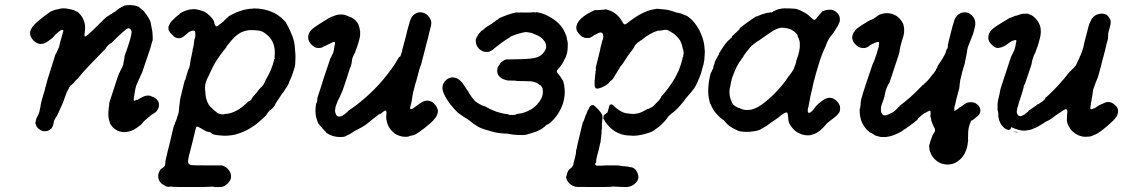

<svg xmlns="http://www.w3.org/2000/svg" viewBox="-20 -507 4516 772"><path d="M490 -486Q510 -488 528 -483Q540 -479 540 -478Q540 -477 543.5 -474.5Q547 -472 548.5 -470.5Q550 -469 552 -468Q559 -463 565 -453Q567 -450 571 -445Q577 -437 582 -426Q587 -417 588 -404Q589 -399 590 -394Q594 -378 594 -358V-346L591 -337Q583 -306 580 -300Q579 -297 577 -291Q575 -285 569 -267.5Q563 -250 557 -232Q550 -209 548 -209Q548 -209 546 -204Q544 -199 540 -191Q536 -183 535.5 -180.5Q535 -178 531 -171Q527 -163 524 -148Q521 -130 520 -125Q519 -121 519 -118.5Q519 -116 518 -111.5Q517 -107 518 -105Q518 -99 527 -105Q530 -106 530 -106Q531 -104 537 -108Q540 -110 541 -110.5Q542 -111 544.5 -112.5Q547 -114 547 -113.5Q547 -113 549 -114.5Q551 -116 551.5 -116Q552 -116 553.5 -117Q555 -118 555.5 -118Q556 -118 557 -119H558L560 -120Q562 -121 562.5 -121Q563 -121 567 -122Q577 -124 583 -122Q584 -121 590 -119Q601 -116 605 -112Q614 -105 618 -95Q619 -91 619 -84.5Q619 -78 618 -75Q615 -66 608 -58Q605 -55 589 -45Q582 -40 575.5 -34Q569 -28 565 -25Q560 -21 550 -9Q548 -6 542 -2Q528 9 517 15Q509 19 498 22Q474 28 452 18Q440 12 433 4Q423 -7 423 -10Q423 -11 421 -16Q419 -21 419 -22.5Q419 -24 418 -27Q414 -41 417 -72Q417 -73 417.5 -76.5Q418 -80 419 -84V-92L427 -118L428 -119V-120V-121L429 -122V-123Q437 -147 442.5 -164.5Q448 -182 452 -193.5Q456 -205 458 -210Q460 -215 460 -215Q462 -215 464 -223Q465 -225 465.5 -225Q466 -225 467 -228Q468 -231 469 -232.5Q470 -234 470 -234Q470 -234 472 -238Q475 -245 476 -249Q476 -251 476 -251.5Q476 -252 476.5 -255Q477 -258 477.5 -260Q478 -262 478.5 -264Q479 -266 479 -269Q482 -275 480 -276Q479 -277 494 -319Q505 -352 508 -368Q509 -373 509 -378Q509 -383 507 -386Q502 -395 494 -393Q485 -390 447 -353Q423 -329 425 -333Q426 -335 415 -325Q408 -318 406 -314Q404 -310 386 -292Q368 -274 359 -264.5Q350 -255 344 -249Q335 -239 316 -219Q311 -213 305.5 -206.5Q300 -200 294.5 -193.5Q289 -187 286 -185Q276 -172 269 -167Q261 -162 257 -153L256 -151Q257 -151 257 -150.5Q257 -150 256 -150Q255 -149 248 -135Q246 -131 240.5 -114.5Q235 -98 234 -96.5Q233 -95 233 -94L230 -88Q230 -86 227.5 -81.5Q225 -77 223 -72Q213 -46 204 -34Q201 -29 200 -27Q197 -23 195 -10Q193 2 186 10Q172 24 151 20Q146 18 140 14Q136 11 136 11.5Q136 12 132 8Q125 0 123 -10L122 -13L124 -20Q124 -25 124.5 -25Q125 -25 126 -29Q127 -33 127.5 -33.5Q128 -34 130 -38Q132 -42 135 -48Q139 -57 140 -66Q140 -68 141 -70Q142 -74 143 -80Q143 -83 143.5 -84.5Q144 -86 144 -87.5Q144 -89 145 -92Q146 -95 146 -97Q147 -102 156 -132Q161 -146 161 -150Q161 -152 166 -168.5Q171 -185 172 -190Q174 -196 183 -225Q186 -234 188 -241Q194 -258 196 -266Q197 -270 200.5 -281Q204 -292 205 -292Q206 -291 209 -299Q210 -302 210 -302Q211 -302 213 -308Q213 -309 213.5 -309Q214 -309 214.5 -311.5Q215 -314 216 -314Q217 -314 220 -329Q223 -339 223 -341Q223 -343 225 -348Q227 -353 228 -359Q232 -375 234 -380Q235 -384 234 -386Q233 -388 229 -387Q224 -386 212.5 -376.5Q201 -367 196.5 -360.5Q192 -354 170 -339Q162 -334 155 -332Q148 -330 142 -330Q125 -332 113 -346Q103 -357 101 -370Q99 -388 119 -409Q132 -422 158.5 -442.5Q185 -463 190 -463Q191 -463 196.5 -465.5Q202 -468 203 -468Q204 -468 208 -469Q212 -470 213.5 -470Q215 -470 221 -472Q236 -475 251 -472Q257 -471 259 -470.5Q261 -470 262 -470Q263 -470 264.5 -469.5Q266 -469 267.5 -468.5Q269 -468 270 -468Q277 -467 285 -462Q289 -460 290 -460Q293 -460 304 -447Q319 -429 322 -404Q323 -392 321 -379Q318 -360 322 -360Q327 -360 354 -386Q410 -442 411 -441Q412 -440 417 -444Q419 -446 421 -447Q423 -448 425 -449.5Q427 -451 427.5 -451Q428 -451 429.5 -452Q431 -453 431.5 -453.5Q432 -454 433.5 -455Q435 -456 435.5 -456Q436 -456 437 -457Q438 -458 438.5 -458Q439 -458 440 -459H441Q441 -458 452 -468Q453 -469 453.5 -469Q454 -469 455 -470Q458 -473 464 -476Q467 -477 466.5 -477.5Q466 -478 469 -479Q477 -482 477 -483Q479 -485 490 -486Z M1007 -473Q1034 -472 1057 -465Q1086 -456 1104 -441Q1108 -438 1111 -436Q1115 -432 1123 -424Q1131 -416 1130.5 -415.5Q1130 -415 1133 -410Q1134 -408 1136 -404Q1139 -400 1141 -395Q1144 -390 1147.5 -381.5Q1151 -373 1152 -370Q1158 -359 1163 -337Q1165 -325 1166 -310Q1166 -304 1167 -298Q1168 -292 1168 -278.5Q1168 -265 1167.5 -260Q1167 -255 1167 -249Q1166 -239 1160 -221Q1152 -197 1148 -189Q1146 -185 1144 -180Q1138 -162 1130 -153Q1127 -149 1121 -139Q1119 -137 1113.5 -129Q1108 -121 1103.5 -114Q1099 -107 1093.5 -99Q1088 -91 1087 -88Q1081 -75 1069 -66Q1065 -64 1061 -59Q1055 -52 1053 -48Q1049 -40 1020 -16Q1016 -13 1013 -10Q1010 -7 1006.5 -5Q1003 -3 999 0Q981 13 958 23Q944 29 926 34Q914 37 899 38Q882 40 859 37Q836 35 830.5 29Q825 23 816 23Q810 23 788 9Q775 1 771 2Q768 4 765 18Q763 27 759.5 41Q756 55 753 68Q750 81 748 87Q743 106 739 123Q738 129 737 133Q735 142 737 148Q740 156 751 157Q755 158 810.5 158Q866 158 871 158Q884 161 894 170Q908 184 909 200Q910 212 902 223Q897 231 890 235Q887 237 885 239Q878 245 862 245Q841 246 839 244Q839 243 833 243.5Q827 244 824 244Q822 245 749 245Q676 245 674 244Q672 244 669.5 243.5Q667 243 665.5 243Q664 243 664 244H655Q652 244 648 242.5Q644 241 645 241L641 238Q636 235 635 235Q634 235 630.5 232Q627 229 624 225Q621 221 620 219Q616 210 616 201Q616 192 620 184Q626 172 628 172Q629 172 632.5 169Q636 166 637 166Q639 165 641.5 161.5Q644 158 644 155Q644 154 644 151Q646 145 645 144Q644 144 644.5 143.5Q645 143 648 128Q652 112 655 98Q659 84 660 79Q663 65 677 7Q680 -3 680 -4L681 -5Q681 -4 682 -6Q683 -8 684 -12.5Q685 -17 685.5 -16.5Q686 -16 687 -21Q688 -23 688.5 -24Q689 -25 690.5 -29Q692 -33 693 -38Q698 -50 699 -59Q699 -66 699.5 -66.5Q700 -67 700 -70Q700 -73 700.5 -77Q701 -81 701.5 -85Q702 -89 702.5 -91Q703 -93 703 -97.5Q703 -102 706 -116Q710 -132 715 -152Q718 -165 719 -169Q720 -173 722 -180L724 -187V-186V-184L725 -186Q726 -188 728.5 -198.5Q731 -209 731.5 -209.5Q732 -210 733.5 -215Q735 -220 735 -220Q735 -220 736 -223Q737 -226 737.5 -227Q738 -228 738.5 -229.5Q739 -231 739.5 -231.5Q740 -232 741 -235.5Q742 -239 742 -240Q744 -245 744 -249Q744 -250 745 -256Q746 -262 746.5 -266Q747 -270 748.5 -275.5Q750 -281 750 -282Q750 -284 752 -292Q755 -304 755 -309Q756 -312 757 -317Q760 -330 760 -337Q761 -347 764 -355Q767 -363 765 -377Q764 -381 762 -383Q760 -384 756.5 -384Q753 -384 748 -382Q739 -379 730 -370Q715 -356 706 -354Q692 -351 679 -360L678 -362Q678 -362 675 -365Q672 -368 668 -372Q664 -376 664 -376L658 -386L657 -399L659 -403L662 -411Q662 -411 664 -414.5Q666 -418 666.5 -418Q667 -418 668.5 -420Q670 -422 670 -422Q670 -422 678 -429.5Q686 -437 686 -437.5Q686 -438 689 -440Q692 -442 692.5 -443Q693 -444 696 -446Q703 -450 703 -452Q703 -453 713.5 -458.5Q724 -464 732 -466Q741 -469 754 -470Q767 -471 780 -467Q792 -464 802 -460Q814 -453 823 -444Q840 -427 841 -418Q843 -406 848 -402Q849 -401 850 -401Q851 -401 851.5 -401.5Q852 -402 853 -402Q854 -401 860 -406Q862 -409 863.5 -409.5Q865 -410 867 -411.5Q869 -413 871 -414.5Q873 -416 877 -419.5Q881 -423 882 -424.5Q883 -426 883 -426Q883 -426 886 -428.5Q889 -431 889 -431.5Q889 -432 893 -435Q897 -438 897 -439Q898 -441 911.5 -448Q925 -455 932 -458Q955 -467 974 -470Q982 -472 991 -472Q993 -471 993.5 -472Q994 -473 1007 -473ZM1011 -385Q1004 -386 995 -386Q969 -387 946 -375Q934 -368 922 -357Q907 -341 903 -335Q900 -331 897 -328Q895 -326 893.5 -323.5Q892 -321 890.5 -319.5Q889 -318 889.5 -318Q890 -318 891 -319L890 -317Q888 -315 886 -312Q884 -309 878 -302Q856 -274 845 -255Q843 -251 838 -242Q833 -233 831 -228Q819 -201 817 -198Q816 -197 815 -194.5Q814 -192 812 -188Q807 -176 806 -170Q805 -167 804.5 -156.5Q804 -146 805 -142Q806 -138 806 -131Q807 -120 809 -111Q813 -96 820 -85Q826 -77 834 -70Q846 -58 850 -57V-56L857 -51Q867 -47 878 -47Q880 -48 880 -48L886 -49Q918 -50 954 -77Q964 -85 975 -95Q977 -97 978.5 -98.5Q980 -100 981 -100.5Q982 -101 982 -101Q983 -99 988 -104Q993 -109 993 -112Q993 -113 1000 -121Q1013 -135 1022 -148Q1027 -154 1029 -155Q1032 -157 1040 -168Q1047 -180 1047 -183Q1047 -184 1052 -192Q1062 -209 1069 -226Q1077 -245 1081 -262Q1082 -269 1083 -270V-269L1084 -270Q1086 -274 1084 -275Q1084 -275 1084 -279Q1087 -304 1081 -326Q1078 -337 1070 -349Q1062 -361 1050 -370Q1040 -378 1032 -381Q1021 -385 1011 -385Z M1664 -457Q1666 -458 1672 -457.5Q1678 -457 1682.5 -455.5Q1687 -454 1689 -453Q1703 -445 1710 -431Q1713 -425 1714 -417Q1715 -407 1708 -384Q1706 -377 1705 -372Q1703 -364 1699 -347Q1696 -337 1695 -332.5Q1694 -328 1692.5 -323Q1691 -318 1689.5 -311Q1688 -304 1685.5 -295Q1683 -286 1680.5 -276.5Q1678 -267 1677 -263Q1676 -259 1674.5 -252Q1673 -245 1670 -240Q1667 -233 1658 -197Q1655 -186 1653 -179Q1651 -174 1650 -170Q1643 -144 1643 -142Q1642 -142 1641 -135Q1640 -128 1639 -124.5Q1638 -121 1637.5 -114.5Q1637 -108 1635 -99Q1629 -75 1629 -72Q1629 -68 1633 -68Q1637 -68 1648 -76Q1671 -94 1679 -98Q1698 -107 1716 -98Q1721 -95 1727.5 -88Q1734 -81 1736 -76Q1741 -67 1741 -59Q1740 -50 1736 -42Q1734 -37 1729 -31Q1722 -22 1713 -14Q1709 -11 1705 -7Q1700 -3 1687 8Q1664 26 1651 33Q1642 38 1635 38Q1630 39 1627.5 40Q1625 41 1622 42Q1619 43 1610.5 43Q1602 43 1598 42Q1581 39 1567 30Q1562 26 1556 20Q1539 2 1535 -20Q1533 -26 1533 -36Q1533 -46 1534 -52Q1534 -61 1532 -62Q1530 -63 1528 -62Q1523 -60 1515 -53Q1512 -51 1510.5 -50Q1509 -49 1508.5 -48.5Q1508 -48 1507 -48Q1505 -50 1488 -35Q1483 -31 1478 -27.5Q1473 -24 1469 -20Q1461 -13 1447 -3Q1432 7 1411 17Q1403 21 1399 24Q1387 33 1378 36Q1373 39 1369 41Q1363 44 1348 44Q1324 44 1304 34Q1291 27 1291 25Q1291 24 1287 20.5Q1283 17 1280 13Q1277 9 1273 5Q1269 1 1266 -3Q1263 -7 1263 -7Q1261 -6 1256 -20Q1250 -36 1249 -51Q1248 -58 1248.5 -67Q1249 -76 1250 -84Q1251 -92 1252 -92Q1253 -92 1255 -99.5Q1257 -107 1255 -107Q1254 -108 1274 -168Q1275 -173 1280 -188Q1285 -203 1287 -209Q1295 -233 1299 -244.5Q1303 -256 1305.5 -263.5Q1308 -271 1308.5 -273Q1309 -275 1310 -275Q1311 -274 1313 -281Q1314 -284 1315 -285.5Q1316 -287 1317 -289.5Q1318 -292 1319 -292Q1320 -294 1321 -300Q1321 -301 1322 -304Q1323 -307 1323 -308Q1323 -309 1323 -312Q1326 -320 1324 -320Q1327 -325 1327 -334Q1327 -336 1326 -337.5Q1325 -339 1322 -338.5Q1319 -338 1312 -334.5Q1305 -331 1299 -328Q1293 -325 1291 -324Q1284 -322 1278 -318Q1273 -314 1262 -314Q1255 -314 1252 -315Q1242 -318 1233 -327Q1220 -340 1219 -355Q1219 -368 1225 -378Q1232 -389 1247 -399Q1264 -411 1302 -434L1316 -441Q1315 -439 1323 -443Q1328 -445 1328 -445Q1328 -445 1331 -446Q1334 -447 1337 -447.5Q1340 -448 1341 -448Q1361 -451 1377 -443Q1382 -441 1387 -439Q1394 -437 1399 -433Q1407 -429 1413 -421Q1422 -411 1425 -396Q1426 -390 1427 -387Q1428 -384 1428 -381Q1428 -378 1428 -373Q1430 -361 1416 -319Q1408 -296 1406 -292Q1404 -290 1403 -287Q1402 -284 1400 -281Q1395 -270 1394 -255Q1394 -251 1391 -243Q1386 -231 1381 -214Q1381 -212 1378.5 -205.5Q1376 -199 1373 -189Q1369 -176 1362 -156Q1356 -138 1354 -135Q1352 -131 1346 -117Q1344 -112 1338 -101Q1329 -81 1328 -69Q1327 -62 1327 -60Q1329 -49 1333 -43Q1337 -39 1343 -38Q1348 -38 1356 -41Q1360 -44 1361 -45Q1362 -46 1364 -46.5Q1366 -47 1367.5 -49Q1369 -51 1372 -53Q1378 -57 1378 -59Q1378 -60 1381 -62Q1402 -75 1426 -95Q1509 -161 1568 -250Q1575 -261 1583 -275Q1585 -277 1585.5 -278Q1586 -279 1587 -279Q1590 -278 1594 -292Q1595 -297 1596.5 -299.5Q1598 -302 1597.5 -303.5Q1597 -305 1598 -309Q1601 -320 1610 -353Q1614 -371 1618 -386Q1622 -401 1624 -407Q1630 -433 1640 -444Q1651 -455 1664 -457Z M2126 -458Q2129 -457 2132.5 -457Q2136 -457 2136 -458Q2136 -459 2143 -457Q2167 -452 2183 -443Q2210 -429 2226 -413Q2242 -397 2251 -377Q2258 -363 2259 -354Q2259 -348 2261 -344Q2263 -336 2263 -328Q2263 -306 2260 -293Q2259 -290 2254 -276Q2251 -269 2242 -253Q2238 -245 2228 -234Q2221 -227 2220 -225Q2218 -221 2220 -216Q2223 -211 2228 -206Q2230 -203 2237 -193Q2239 -189 2240 -188Q2242 -187 2245 -179Q2249 -166 2250 -152Q2252 -133 2249 -115Q2246 -94 2237 -74Q2226 -50 2209 -30Q2190 -9 2182 -7Q2178 -6 2170 2Q2158 13 2136 22Q2114 30 2094 35Q2086 36 2079 36Q2045 36 2025 31Q2021 30 2010 30Q1980 29 1951 20Q1945 18 1938 16Q1915 10 1900 1Q1880 -11 1869 -21Q1862 -27 1859 -28.5Q1856 -30 1852.5 -32.5Q1849 -35 1845 -37Q1834 -44 1829 -48Q1824 -53 1823 -52Q1824 -51 1818.5 -56.5Q1813 -62 1806.5 -69Q1800 -76 1798 -79Q1796 -81 1791 -87Q1779 -103 1770 -119Q1759 -141 1759 -152Q1759 -163 1762 -169Q1772 -190 1792 -195Q1801 -197 1811 -194Q1822 -192 1833 -180Q1839 -175 1843 -168Q1853 -153 1859 -144Q1861 -142 1862 -140.5Q1863 -139 1864 -137L1865 -136Q1863 -136 1866 -133Q1879 -112 1884 -108Q1885 -108 1888 -103Q1896 -94 1921 -82Q1927 -80 1927 -80.5Q1927 -81 1933 -78Q1952 -67 1963 -63Q1976 -57 1990 -54Q2011 -48 2020 -48L2027 -46Q2028 -46 2029 -45Q2036 -45 2037 -45Q2038 -44 2048 -45Q2055 -46 2055 -47Q2055 -48 2059 -49Q2071 -50 2083 -53Q2102 -59 2117 -68Q2143 -85 2156 -110Q2160 -118 2162 -127Q2164 -138 2162 -146Q2161 -148 2162 -148Q2163 -151 2156 -162Q2151 -167 2151 -164Q2151 -164 2146 -168.5Q2141 -173 2135 -175Q2129 -178 2116 -180Q2101 -181 2084 -181Q2056 -181 2055 -182Q2055 -183 2039 -183Q2023 -183 2018 -184Q2002 -188 1994 -194Q1979 -205 1979 -222Q1979 -226 1980.5 -232.5Q1982 -239 1983 -239Q1983 -239 1984 -241Q1985 -243 1987 -245Q1989 -247 1989 -248Q1989 -249 1990.5 -250Q1992 -251 1991.5 -252Q1991 -253 1994 -255.5Q1997 -258 1997 -258L2003 -262L2007 -265L2009 -266Q2012 -267 2015 -268Q2020 -268 2072 -269Q2119 -270 2137 -276Q2153 -281 2163 -292Q2171 -301 2174 -309Q2176 -312 2176 -319Q2176 -329 2172 -337Q2165 -349 2153 -358Q2144 -364 2126 -371Q2123 -372 2122 -373Q2121 -374 2110 -376Q2098 -379 2087 -377Q2076 -375 2067 -372Q2064 -371 2055.5 -368.5Q2047 -366 2043 -364Q2041 -363 2038 -362Q2035 -361 2033.5 -360Q2032 -359 2032 -358L2024 -353Q2000 -339 1972 -316Q1961 -306 1955 -303Q1952 -301 1947.5 -299.5Q1943 -298 1936 -298Q1926 -298 1919 -302Q1913 -305 1907 -310Q1893 -324 1893 -341Q1892 -357 1912 -379Q1915 -383 1918.5 -384.5Q1922 -386 1926 -390Q1937 -400 1938 -400Q1939 -400 1945 -404Q1949 -407 1949.5 -407Q1950 -407 1953 -409Q1956 -411 1956.5 -411Q1957 -411 1959.5 -413Q1962 -415 1962 -415.5Q1962 -416 1966 -418Q1970 -420 1970.5 -421Q1971 -422 1975 -425Q1982 -428 1983 -430Q1984 -434 2017 -446Q2048 -457 2058 -457Q2064 -456 2075 -457Q2082 -457 2091.5 -456.5Q2101 -456 2104.5 -456.5Q2108 -457 2111 -457Q2114 -457 2114.5 -457Q2115 -457 2118.5 -457Q2122 -457 2122.5 -457.5Q2123 -458 2126 -458Z M2363 -85Q2363 -86 2363 -86Q2365 -86 2374 -78Q2387 -67 2396 -54Q2403 -43 2402 -43Q2402 -43 2402 -41Q2403 -32 2401 -18Q2400 -13 2400 -2Q2400 9 2400 10.5Q2400 12 2399 18Q2399 28 2397 44Q2396 50 2396 53Q2396 61 2390 83Q2389 87 2388 93Q2382 116 2379 127Q2377 136 2377 144Q2377 148 2376 148Q2373 148 2373 153Q2373 157 2380 159Q2383 159 2399 159L2418 158Q2417 158 2440 158Q2463 158 2462 158L2472 159Q2478 160 2479.5 160.5Q2481 161 2486 161Q2502 163 2506 163Q2508 164 2512 165Q2521 165 2526 168Q2532 171 2537 177Q2546 190 2547 205Q2547 212 2543 220Q2539 227 2530.5 233.5Q2522 240 2515 242Q2508 243 2508 244Q2508 244 2502 245Q2497 245 2477 244.5Q2457 244 2455.5 243.5Q2454 243 2447 243Q2440 243 2437 244Q2434 245 2366 245Q2310 245 2301 244.5Q2292 244 2285 241Q2278 238 2270 231Q2263 224 2260 218Q2254 204 2257 202Q2258 201 2259 196Q2261 186 2265 179L2270 173L2277 168Q2282 163 2283 160Q2287 153 2286 150Q2286 149 2287 145Q2293 125 2296 108V101L2298 92L2299 90Q2301 80 2302 74Q2303 68 2305.5 59Q2308 50 2309 45Q2313 30 2320 -2Q2324 -17 2324 -17Q2326 -16 2328 -24Q2329 -27 2329.5 -27.5Q2330 -28 2330.5 -31Q2331 -34 2332 -35.5Q2333 -37 2333 -38Q2333 -39 2333.5 -40Q2334 -41 2335 -43V-44L2337 -47Q2338 -49 2338.5 -50.5Q2339 -52 2340 -55Q2341 -58 2342 -60.5Q2343 -63 2343 -63.5Q2343 -64 2344 -64Q2346 -65 2346 -68Q2346 -69 2346.5 -69Q2347 -69 2347.5 -70.5Q2348 -72 2348.5 -72Q2349 -72 2349 -73Q2349 -74 2349 -74Q2352 -77 2352 -80Q2352 -81 2353 -80.5Q2354 -80 2354.5 -81.5Q2355 -83 2356 -82.5Q2357 -82 2358 -83Q2359 -84 2359 -84Q2359 -86 2360 -84Q2363 -82 2363 -85ZM2655 -386H2656Q2656 -386 2655 -386ZM2623 -472Q2625 -472 2625 -471.5Q2625 -471 2631 -471Q2655 -469 2666 -467Q2676 -465 2690 -460Q2693 -459 2699 -457Q2718 -454 2727 -449Q2729 -448 2729.5 -448Q2730 -448 2734.5 -446Q2739 -444 2739.5 -444Q2740 -444 2744 -442Q2768 -425 2784 -399Q2794 -384 2799 -370Q2812 -340 2813 -311Q2814 -302 2814 -300.5Q2814 -299 2813.5 -288.5Q2813 -278 2812.5 -275Q2812 -272 2812 -266Q2810 -250 2803 -228Q2798 -208 2792 -194Q2789 -189 2787.5 -184Q2786 -179 2779.5 -166.5Q2773 -154 2770 -150.5Q2767 -147 2765 -144Q2760 -137 2745 -120Q2740 -115 2738 -112Q2727 -96 2715 -83Q2695 -60 2682 -52Q2669 -42 2664 -34Q2659 -26 2650 -17Q2637 -3 2628 4Q2624 6 2622 8Q2620 10 2616.5 12Q2613 14 2610 17Q2600 25 2571 32Q2558 36 2548 37Q2531 40 2514 38Q2502 38 2491 36Q2479 34 2464 27L2452 21Q2453 21 2448 18Q2436 10 2425 -3Q2423 -5 2420 -8.5Q2417 -12 2414.5 -16Q2412 -20 2411.5 -21.5Q2411 -23 2409.5 -25.5Q2408 -28 2406.5 -28.5Q2405 -29 2406 -29.5Q2407 -30 2406.5 -31Q2406 -32 2405 -32Q2406 -33 2406.5 -35Q2407 -37 2406 -37V-38Q2407 -39 2407.5 -40.5Q2408 -42 2407.5 -42.5Q2407 -43 2410 -45.5Q2413 -48 2417.5 -51Q2422 -54 2422.5 -55Q2423 -56 2425 -63Q2431 -87 2433 -87Q2433 -87 2434 -86Q2434 -84 2436 -87L2437 -89L2438 -88Q2438 -86 2439 -86Q2440 -86 2441 -87Q2441 -88 2442 -86L2443 -85Q2444 -87 2444 -85Q2445 -84 2448 -81.5Q2451 -79 2456 -74Q2468 -64 2477.5 -59Q2487 -54 2492 -53Q2493 -53 2496.5 -52Q2500 -51 2502.5 -51Q2505 -51 2512 -50Q2530 -47 2548 -52Q2562 -56 2580 -67Q2585 -70 2586 -69Q2587 -68 2593 -72Q2595 -74 2596 -74Q2600 -74 2601 -77Q2602 -77 2604 -78Q2605 -79 2610 -83.5Q2615 -88 2615 -88.5Q2615 -89 2622 -96Q2634 -107 2632 -107Q2632 -107 2634 -110Q2639 -115 2638 -116Q2637 -116 2637.5 -117Q2638 -118 2639.5 -119.5Q2641 -121 2643 -123Q2703 -192 2720 -256Q2725 -273 2725 -277Q2725 -278 2726 -278Q2727 -277 2728 -288Q2729 -293 2729 -293.5Q2729 -294 2728.5 -298Q2728 -302 2727.5 -305Q2727 -308 2726.5 -308Q2726 -308 2724.5 -314.5Q2723 -321 2722 -326Q2719 -336 2714 -345Q2709 -353 2699 -363Q2689 -373 2675 -380Q2669 -383 2669 -384Q2667 -385 2661 -387H2652L2641 -385Q2630 -384 2623 -383Q2609 -379 2592 -369Q2577 -361 2562 -348Q2560 -345 2557 -345Q2555 -344 2549 -339Q2539 -333 2531 -321Q2527 -314 2527 -313Q2528 -313 2518 -301Q2500 -277 2493 -265Q2484 -250 2480 -246Q2478 -244 2475 -240Q2465 -224 2458 -212Q2449 -197 2445 -191Q2439 -183 2437 -183Q2434 -182 2430 -176Q2427 -171 2419 -166Q2399 -153 2384 -151Q2381 -150 2380 -150Q2379 -150 2379 -151Q2379 -153 2375 -152Q2375 -152 2375 -153L2373 -156Q2372 -156 2372.5 -157.5Q2373 -159 2372 -159Q2371 -159 2371 -161.5Q2371 -164 2371 -171Q2371 -178 2371 -183Q2371 -187 2372 -191Q2372 -197 2373 -205Q2374 -208 2374 -210Q2374 -212 2374.5 -215.5Q2375 -219 2374.5 -219.5Q2374 -220 2376 -225V-232Q2375 -232 2375 -233Q2375 -235 2391 -298Q2394 -310 2396 -322Q2399 -331 2400 -335.5Q2401 -340 2401.5 -343Q2402 -346 2403 -347Q2404 -347 2404.5 -349.5Q2405 -352 2405.5 -355.5Q2406 -359 2406 -361Q2406 -363 2405.5 -363Q2405 -363 2405 -364Q2405 -373 2398 -376Q2392 -378 2380 -371Q2376 -368 2372 -367Q2368 -366 2364 -362Q2360 -358 2351 -355Q2347 -354 2340 -354Q2331 -354 2323 -358Q2316 -362 2308 -371Q2300 -380 2298 -388Q2296 -397 2299 -406Q2301 -414 2307 -422Q2322 -442 2358 -460Q2374 -468 2376 -467Q2376 -466 2378.5 -466Q2381 -466 2383 -466.5Q2385 -467 2398.5 -467.5Q2412 -468 2413 -469Q2416 -471 2436 -463Q2452 -456 2465 -443Q2475 -433 2485 -415Q2489 -408 2493.5 -409Q2498 -410 2510 -420Q2557 -457 2601 -468Q2615 -471 2623 -472Z M3158 -473Q3165 -473 3167 -472.5Q3169 -472 3174 -472Q3179 -472 3185 -470Q3195 -467 3206 -461Q3225 -452 3236 -441Q3250 -427 3254.5 -427Q3259 -427 3269 -441Q3272 -445 3276.5 -450Q3281 -455 3284.5 -459Q3288 -463 3289 -462.5Q3290 -462 3294 -464Q3298 -466 3299 -466Q3300 -466 3304.5 -467Q3309 -468 3317 -468Q3325 -468 3328 -467Q3333 -465 3341 -460Q3358 -447 3357 -427Q3357 -419 3352 -410Q3349 -402 3340 -389Q3337 -385 3331 -375Q3322 -363 3321 -362Q3319 -361 3312 -349Q3305 -337 3303 -330Q3302 -326 3289 -297Q3276 -266 3266 -229Q3264 -222 3261 -212Q3258 -202 3256 -193Q3254 -184 3251 -175Q3248 -161 3245 -147Q3243 -138 3241 -130.5Q3239 -123 3238 -118Q3236 -103 3234 -96Q3233 -92 3232 -85Q3231 -78 3229.5 -74.5Q3228 -71 3228 -65Q3227 -53 3233 -53L3240 -56L3242 -58Q3245 -60 3248 -63Q3251 -66 3251 -66.5Q3251 -67 3254 -71Q3259 -76 3259 -77Q3258 -78 3266.5 -86Q3275 -94 3281 -98Q3300 -114 3315 -114Q3333 -114 3348 -97Q3354 -90 3357 -81Q3359 -71 3357 -61Q3355 -54 3351 -50Q3344 -41 3333 -33Q3330 -31 3323 -25.5Q3316 -20 3311 -16Q3304 -11 3299 -4Q3291 6 3277 18Q3272 22 3268.5 24Q3265 26 3262 28Q3259 30 3254.5 31.5Q3250 33 3246 34Q3239 38 3224 37Q3204 36 3186 25Q3168 14 3157 -5Q3151 -15 3151 -18Q3151 -21 3150 -25Q3149 -29 3148 -44Q3147 -55 3142 -55Q3140 -55 3138 -54Q3130 -51 3121 -44Q3113 -36 3102 -29Q3098 -26 3092 -22Q3082 -16 3073 -9Q3063 0 3045 9Q3043 10 3040 12Q3032 18 3010 21Q3003 22 3002.5 22Q3002 22 2991 23Q2964 24 2948 19Q2945 18 2944.5 17Q2944 16 2940 15Q2926 9 2912 -1Q2902 -9 2895 -18Q2890 -25 2884 -28Q2874 -34 2865 -45Q2851 -59 2845 -72Q2843 -76 2842 -77Q2841 -78 2840 -82Q2837 -90 2835 -91Q2835 -91 2833 -99Q2826 -125 2828 -155Q2829 -177 2835 -203Q2838 -216 2841 -218Q2842 -220 2843 -223.5Q2844 -227 2845 -228Q2848 -231 2848 -236Q2848 -239 2850 -244Q2852 -249 2853 -252L2854 -254L2853 -253L2855 -261L2856 -262L2869 -286L2870 -287Q2872 -291 2871 -292Q2871 -292 2875 -298.5Q2879 -305 2885 -314Q2891 -323 2896 -330L2909 -345Q2910 -344 2915 -350Q2918 -353 2918 -353Q2919 -352 2923 -358V-359Q2918 -357 2948 -384Q2955 -391 2954 -391Q2953 -392 2957 -395.5Q2961 -399 2967.5 -404Q2974 -409 2981 -414Q2986 -418 2992 -422Q2998 -426 3003 -429.5Q3008 -433 3012.5 -436Q3017 -439 3019.5 -440.5Q3022 -442 3022 -441Q3023 -440 3028 -443Q3032 -445 3033 -445Q3034 -445 3036.5 -446.5Q3039 -448 3040.5 -448Q3042 -448 3042 -449Q3047 -451 3063 -455Q3070 -456 3077 -457Q3083 -457 3084 -458Q3086 -459 3086.5 -459Q3087 -459 3087 -459.5Q3087 -460 3088 -460.5Q3089 -461 3089 -461.5Q3089 -462 3090 -462Q3091 -462 3091 -462L3093 -463Q3095 -463 3095.5 -464Q3096 -465 3098.5 -465.5Q3101 -466 3102 -467Q3110 -471 3117 -471Q3119 -471 3119 -472Q3120 -472 3128 -473Q3133 -473 3133 -473.5Q3133 -474 3158 -473ZM3134 -395Q3123 -396 3117 -395Q3103 -392 3085 -381Q3082 -379 3079 -377Q3076 -375 3073 -373Q3070 -371 3060 -364Q3042 -352 3038 -349Q3035 -346 3031 -344Q3027 -342 3023 -339Q3019 -336 3011 -330Q3002 -324 2994 -314Q2988 -307 2981 -298Q2979 -295 2976 -291L2970 -283V-281Q2968 -279 2966.5 -276.5Q2965 -274 2960 -267Q2943 -244 2933 -218Q2923 -195 2920 -179Q2918 -172 2916 -159Q2914 -147 2913.5 -146.5Q2913 -146 2913 -139Q2913 -121 2918 -108Q2920 -103 2921 -100Q2924 -88 2934 -82Q2936 -80 2938.5 -78.5Q2941 -77 2941.5 -77Q2942 -77 2943 -76.5Q2944 -76 2947.5 -74Q2951 -72 2951.5 -72.5Q2952 -73 2953 -73Q2957 -70 2966 -67Q2981 -63 2999 -66Q3030 -72 3071 -109Q3089 -124 3106 -143Q3131 -170 3148 -196Q3150 -200 3150 -200Q3153 -200 3157 -208Q3159 -211 3161 -213Q3163 -215 3164 -217.5Q3165 -220 3166 -220.5Q3167 -221 3170 -226.5Q3173 -232 3173 -233.5Q3173 -235 3174 -237Q3175 -239 3176 -242Q3177 -245 3179 -250Q3181 -255 3181 -258Q3181 -261 3183 -266Q3197 -303 3196 -328Q3196 -344 3190 -355Q3188 -360 3188 -360Q3188 -360 3187 -361.5Q3186 -363 3187 -364Q3188 -365 3184 -370Q3178 -378 3166 -385Q3162 -387 3160 -388.5Q3158 -390 3156 -390Q3145 -394 3134 -395Z M3852 -457Q3864 -459 3875 -454Q3887 -448 3895 -436Q3905 -421 3900 -399Q3892 -365 3889 -362Q3888 -361 3887 -357Q3885 -350 3878 -334Q3870 -315 3869 -306Q3869 -301 3868 -296.5Q3867 -292 3865.5 -284Q3864 -276 3862.5 -270Q3861 -264 3860.5 -259.5Q3860 -255 3859 -251.5Q3858 -248 3856 -241.5Q3854 -235 3852.5 -230.5Q3851 -226 3849 -218Q3844 -195 3841 -185Q3840 -179 3839.5 -173.5Q3839 -168 3838.5 -166.5Q3838 -165 3838 -160Q3838 -153 3834 -141Q3830 -128 3825 -107Q3824 -101 3821 -89Q3816 -73 3817 -69Q3817 -66 3818 -66H3820L3818 -65Q3816 -63 3817 -61Q3821 -61 3835 -72Q3840 -77 3840 -76Q3840 -75 3850 -82Q3856 -87 3856.5 -87Q3857 -87 3861.5 -90Q3866 -93 3866.5 -93Q3867 -93 3869 -94Q3871 -95 3872.5 -95Q3874 -95 3874.5 -95.5Q3875 -96 3881 -96Q3894 -97 3904 -91Q3921 -80 3922 -64.5Q3923 -49 3907 -37Q3902 -33 3898.5 -30Q3895 -27 3892.5 -25.5Q3890 -24 3889 -23L3888 -22Q3889 -23 3888.5 -23.5Q3888 -24 3887 -23Q3884 -22 3879 -7Q3874 6 3873 22Q3873 31 3872.5 42Q3872 53 3872 53Q3874 54 3871 70Q3869 88 3862 103Q3855 120 3842 132.5Q3829 145 3814 150.5Q3799 156 3781 154Q3761 152 3745 139Q3736 132 3729 122Q3717 104 3716 83Q3716 74 3717 74Q3718 74 3719 69Q3720 64 3720 64Q3720 64 3721.5 59Q3723 54 3725.5 48Q3728 42 3728 41Q3728 39 3735 28Q3738 24 3739 22Q3741 16 3737 7Q3735 4 3733.5 0Q3732 -4 3729.5 -9Q3727 -14 3726 -18Q3725 -22 3724.5 -22.5Q3724 -23 3724 -28Q3723 -36 3721 -36Q3721 -36 3721 -42Q3721 -47 3722 -54Q3722 -61 3719.5 -62Q3717 -63 3711 -59Q3703 -55 3702 -54Q3695 -52 3684 -42Q3669 -29 3670 -28Q3671 -26 3657 -16Q3650 -10 3644 -6Q3638 -2 3635 0.5Q3632 3 3626 7Q3616 14 3611 17Q3608 19 3602 23Q3593 28 3579 34Q3554 45 3530 44Q3521 44 3518 43Q3499 39 3493 34Q3492 32 3488.5 30.5Q3485 29 3483 28Q3477 26 3468 17Q3461 11 3454 0Q3439 -22 3437 -52Q3436 -68 3437 -70Q3439 -72 3440 -83Q3441 -90 3440.5 -91.5Q3440 -93 3443 -109Q3444 -114 3446 -119Q3448 -124 3449 -130Q3454 -146 3463 -173Q3469 -190 3486 -241Q3491 -256 3492 -256.5Q3493 -257 3493.5 -258.5Q3494 -260 3504 -288Q3507 -299 3509 -305.5Q3511 -312 3512.5 -316Q3514 -320 3514 -321Q3514 -322 3513 -323Q3513 -323 3514 -327Q3515 -331 3515 -334Q3515 -337 3513 -338Q3510 -340 3498 -335Q3493 -332 3489 -331Q3482 -328 3478 -325Q3463 -310 3441 -315Q3432 -317 3425 -323Q3417 -330 3412 -338Q3402 -354 3410 -371Q3411 -374 3412.5 -376.5Q3414 -379 3414 -379Q3416 -378 3417 -382Q3418 -383 3417.5 -383Q3417 -383 3419.5 -386Q3422 -389 3425.5 -392Q3429 -395 3431 -396Q3438 -402 3459 -414.5Q3480 -427 3480 -427Q3481 -426 3487 -429Q3491 -431 3491 -431L3497 -435Q3497 -435 3501 -437.5Q3505 -440 3507 -442Q3514 -449 3533 -453Q3557 -457 3577 -447Q3590 -441 3599 -430Q3606 -422 3610 -414Q3613 -408 3613.5 -403.5Q3614 -399 3615 -395Q3616 -387 3615 -375Q3614 -364 3608 -348Q3605 -339 3600 -319Q3599 -310 3598 -307.5Q3597 -305 3597 -300Q3596 -294 3587 -267Q3583 -255 3578 -240Q3558 -178 3556 -174Q3549 -165 3545 -153Q3540 -140 3538 -128Q3535 -110 3525 -86Q3522 -78 3522 -66Q3522 -61 3523 -56Q3527 -43 3538 -43Q3546 -43 3556 -49Q3557 -49 3560.5 -51Q3564 -53 3565.5 -53.5Q3567 -54 3569 -55Q3573 -57 3578 -62Q3580 -63 3581.5 -64.5Q3583 -66 3583 -66.5Q3583 -67 3586 -69.5Q3589 -72 3589 -72.5Q3589 -73 3590 -74Q3598 -78 3597 -81Q3597 -82 3602 -85Q3643 -116 3680 -155Q3683 -158 3685.5 -160.5Q3688 -163 3689.5 -164.5Q3691 -166 3691 -166Q3691 -165 3692 -165.5Q3693 -166 3694.5 -167.5Q3696 -169 3697 -171Q3700 -174 3700 -174Q3701 -173 3710 -183Q3720 -194 3730 -208L3731 -209Q3732 -209 3735.5 -214Q3739 -219 3739 -219.5Q3739 -220 3741.5 -223Q3744 -226 3743.5 -227Q3743 -228 3745 -230Q3750 -237 3749 -239Q3749 -240 3751 -243Q3770 -270 3779 -288Q3782 -293 3785 -305Q3786 -309 3788 -310Q3792 -315 3791 -324Q3791 -327 3793.5 -336.5Q3796 -346 3797 -350.5Q3798 -355 3799.5 -360.5Q3801 -366 3802 -371Q3811 -407 3816 -421Q3819 -434 3828 -444Q3839 -455 3852 -457Z M4063 27 4062 26Q4064 26 4067 27L4068 28Q4066 28 4063 27ZM4056 21 4054 20 4075 25Q4069 26 4056 21ZM4069 20H4070Q4069 21 4069 20ZM4066 20H4067Q4067 20 4066 20ZM4064 19H4065Q4064 20 4064 19ZM4110 -452Q4110 -453 4120 -449Q4138 -443 4151 -424Q4158 -415 4162 -403Q4165 -393 4165 -379Q4165 -367 4161 -352Q4153 -320 4143 -296Q4141 -292 4141 -291Q4141 -290 4140 -290Q4139 -290 4135 -278Q4129 -261 4129 -256Q4128 -249 4125 -240Q4116 -214 4105 -181Q4101 -168 4100 -168Q4099 -168 4097 -162.5Q4095 -157 4096 -156Q4096 -154 4091 -138Q4079 -102 4076 -91Q4075 -86 4073.5 -82Q4072 -78 4072 -77Q4072 -77 4072 -77Q4071 -77 4070 -70Q4069 -67 4069 -63Q4067 -56 4070 -49Q4073 -43 4077 -41Q4079 -40 4083 -40Q4091 -41 4092 -43Q4092 -43 4096 -45Q4102 -48 4102 -49Q4102 -50 4107 -53Q4116 -59 4116 -60Q4116 -60 4115 -60V-61Q4129 -71 4142 -80Q4152 -87 4152 -88H4153L4152 -87Q4154 -87 4162 -93Q4166 -96 4167 -96Q4167 -95 4171.5 -99Q4176 -103 4176 -103Q4176 -104 4179 -106Q4184 -111 4183 -112Q4182 -113 4183 -113.5Q4184 -114 4191 -120Q4238 -163 4278 -215Q4282 -220 4282 -220Q4283 -220 4284 -220.5Q4285 -221 4286.5 -222.5Q4288 -224 4289 -226Q4290 -227 4290.5 -227.5Q4291 -228 4293.5 -230.5Q4296 -233 4296.5 -233Q4297 -233 4297 -233.5Q4297 -234 4299 -236Q4305 -243 4307 -246Q4312 -256 4312 -258Q4312 -258 4313 -259Q4316 -264 4316 -266Q4316 -267 4319 -271L4322 -280Q4322 -280 4325 -285Q4330 -296 4336 -317Q4338 -326 4340 -336Q4345 -353 4352 -382Q4354 -390 4356 -397.5Q4358 -405 4359.5 -409.5Q4361 -414 4361 -414L4364 -419Q4365 -420 4365 -422Q4366 -425 4366.5 -425Q4367 -425 4368.5 -428.5Q4370 -432 4370 -432Q4370 -432 4370.5 -432.5Q4371 -433 4372 -434L4374 -436Q4374 -436 4374.5 -436.5Q4375 -437 4375 -438L4376 -439Q4377 -439 4377.5 -440Q4378 -441 4382 -444Q4390 -449 4396 -450Q4398 -450 4400 -451Q4407 -453 4413 -452Q4417 -452 4417.5 -451.5Q4418 -451 4419.5 -451Q4421 -451 4425 -449.5Q4429 -448 4429 -448Q4429 -448 4432 -445.5Q4435 -443 4438 -438Q4446 -428 4446 -419Q4446 -414 4445.5 -411Q4445 -408 4444 -403.5Q4443 -399 4441 -392Q4438 -383 4436 -373Q4435 -356 4435 -353Q4435 -349 4432 -340Q4430 -334 4429.5 -331Q4429 -328 4428 -324.5Q4427 -321 4425 -312Q4423 -303 4420.5 -294Q4418 -285 4417 -280.5Q4416 -276 4414.5 -271.5Q4413 -267 4410 -254.5Q4407 -242 4406.5 -240.5Q4406 -239 4400 -216Q4393 -190 4391 -188Q4390 -187 4386 -176Q4382 -164 4378 -154Q4375 -148 4374 -137Q4373 -129 4372 -122.5Q4371 -116 4370 -112Q4369 -104 4368 -99Q4366 -94 4366 -88.5Q4366 -83 4365 -79Q4363 -71 4364.5 -69Q4366 -67 4371 -68Q4374 -69 4376 -70.5Q4378 -72 4379 -72Q4380 -70 4386 -75Q4388 -77 4388.5 -77Q4389 -77 4391.5 -78.5Q4394 -80 4395 -81Q4401 -84 4402 -85Q4403 -85 4405 -86Q4407 -87 4408 -88L4410 -89Q4410 -88 4418 -92Q4427 -97 4435 -97Q4451 -97 4464 -84Q4473 -76 4475 -67Q4477 -55 4472 -44Q4471 -39 4463 -30Q4457 -22 4447 -14Q4440 -8 4434 -2Q4404 24 4386 33Q4375 38 4367 41Q4357 43 4343 43Q4330 43 4314 36Q4303 31 4291 20Q4282 11 4276 -2Q4273 -8 4271 -14Q4269 -21 4270 -33Q4270 -41 4270.5 -45.5Q4271 -50 4271.5 -55Q4272 -60 4271 -62.5Q4270 -65 4269 -66.5Q4268 -68 4266 -68Q4261 -68 4246 -57Q4240 -53 4236.5 -51Q4233 -49 4225 -43Q4204 -26 4190 -20Q4185 -18 4178 -13Q4152 4 4140 8Q4136 10 4131 12Q4124 15 4117 16Q4112 17 4109 17Q4103 19 4093 18Q4075 17 4053 7Q4047 4 4045 5Q4045 6 4044 9V11L4041 14Q4041 15 4040 14L4037 15H4036Q4035 15 4035 15.5Q4035 16 4034 16Q4031 13 4027 13Q4027 13 4023 11Q4009 2 4001 -15Q3997 -23 3995 -35Q3994 -36 3994 -37.5Q3994 -39 3994 -46Q3994 -53 3993 -57.5Q3992 -62 3991 -65Q3991 -68 3991 -77.5Q3991 -87 3991 -90Q3992 -99 3993 -104Q3994 -108 3994 -109Q3994 -110 3996 -116.5Q3998 -123 3998.5 -127Q3999 -131 4000 -135Q4001 -139 4001 -141Q4001 -144 4009 -169Q4016 -189 4017 -193Q4019 -198 4025 -217Q4030 -233 4039 -260Q4047 -285 4048 -285L4052 -292Q4053 -294 4053 -294Q4053 -294 4054 -296.5Q4055 -299 4058 -304Q4060 -309 4062 -318Q4062 -319 4063 -322.5Q4064 -326 4064 -328.5Q4064 -331 4065 -334Q4066 -337 4066.5 -340.5Q4067 -344 4066 -345Q4064 -347 4058 -345Q4049 -343 4042 -338Q4038 -335 4033.5 -332Q4029 -329 4027 -327Q4019 -321 4007 -317Q4000 -315 3998 -315Q3990 -312 3979 -318Q3970 -323 3960 -336Q3949 -352 3957 -372Q3963 -386 3982 -399Q3987 -403 4002 -412Q4017 -421 4030 -429Q4043 -437 4043 -436Q4043 -435 4049 -438Q4053 -440 4054 -440Q4055 -440 4057.5 -441.5Q4060 -443 4061 -443Q4062 -443 4063 -443.5Q4064 -444 4066 -444Q4075 -446 4078 -448Q4078 -448 4080.5 -448.5Q4083 -449 4084 -450Q4089 -452 4102 -452Q4109 -452 4110 -452Z"/></svg>

Font: TT2020 Style E
Style: Italic
Weight: 400
Italic angle: -15°
Version: Version 0.2.000